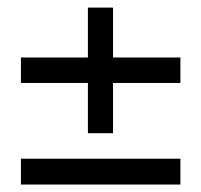

<svg xmlns="http://www.w3.org/2000/svg" viewBox="-20 -495 540 515"><path d="M36.1 -69.3H463.9V0H36.1ZM283.2 -474.6V-340.8H463.9V-272.5H283.2V-137.7H215.8V-272.5H36.1V-340.8H215.8V-474.6Z"/></svg>

Font: BabelStone Shapes
Style: Regular
Weight: 400
Designer: Andrew West
Foundry: BabelStone
Version: Version 15.0.0 September 13, 2022